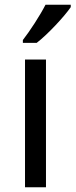

<svg xmlns="http://www.w3.org/2000/svg" viewBox="-20 -786 317 806"><path d="M277 -756V-766H171C148 -721 105 -655 76 -618V-606H134C181 -642 252 -719 277 -756ZM173 0V-536H85V0Z"/></svg>

Font: Noto Sans Elbasan
Style: Regular
Weight: 400
Designer: Monotype Design Team
Foundry: Monotype Imaging Inc.
Version: Version 2.004